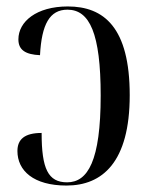

<svg xmlns="http://www.w3.org/2000/svg" viewBox="-20 -565 468 595"><path d="M186 10C297 10 382 -62 382 -270C382 -480 302 -545 190 -545C93 -545 37 -498 37 -443C37 -410 59 -396 104 -394C109 -490 134 -535 189 -535C258 -535 292 -461 292 -269C292 -66 252 0 188 0C129 0 109 -42 109 -153C56 -153 34 -133 34 -97C34 -36 84 10 186 10Z"/></svg>

Font: Noto Serif Display Condensed
Style: Regular
Weight: 400
Width: 3
Designer: Monotype Design Team
Foundry: Monotype Imaging Inc.
Version: Version 2.009